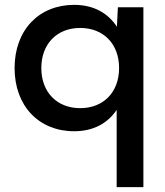

<svg xmlns="http://www.w3.org/2000/svg" viewBox="-20 -530 680 790"><path d="M460 240H570V-500H465L461 -420C425 -475 367 -510 285 -510C140 -510 40 -406 40 -250C40 -94 140 10 285 10C366 10 424 -24 460 -78ZM310 -85C214 -85 150 -151 150 -250C150 -349 214 -415 310 -415C406 -415 470 -349 470 -250C470 -151 406 -85 310 -85Z"/></svg>

Font: Goli Medium
Style: Regular
Weight: 500
Designer: jaikishan Patel
Foundry: MagicType
Version: Version 1.000;Glyphs 3.2 (3242)